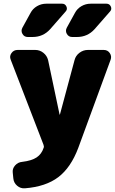

<svg xmlns="http://www.w3.org/2000/svg" viewBox="-20 -790 622 1038"><path d="M556 -770Q572 -770 579 -755Q586 -740 575 -728L491 -632Q453 -590 396 -590H370Q351 -590 341.5 -606.5Q332 -623 341 -640L385 -720Q397 -743 420 -756.5Q443 -770 470 -770ZM230 -770H316Q332 -770 339 -755Q346 -740 335 -728L251 -632Q213 -590 156 -590H130Q111 -590 101.5 -606.5Q92 -623 101 -640L145 -720Q157 -743 180 -756.5Q203 -770 230 -770ZM541 -520Q562 -520 573.5 -503Q585 -486 578 -467L403 10Q363 116 295.5 167.5Q228 219 115 228Q91 230 72.5 214Q54 198 52 174L49 144Q46 122 61.5 104.5Q77 87 100 85Q151 79 178 61Q205 43 216 9Q219 2 215 -8L38 -467Q30 -486 42 -503Q54 -520 75 -520H171Q195 -520 214.5 -504.5Q234 -489 240 -465L302 -171Q302 -170 303 -170Q304 -170 304 -171L383 -465Q389 -489 409.5 -504.5Q430 -520 455 -520Z"/></svg>

Font: Rounded Mplus 1c Black
Style: Regular
Weight: 900
Version: Version 1.059.20150529